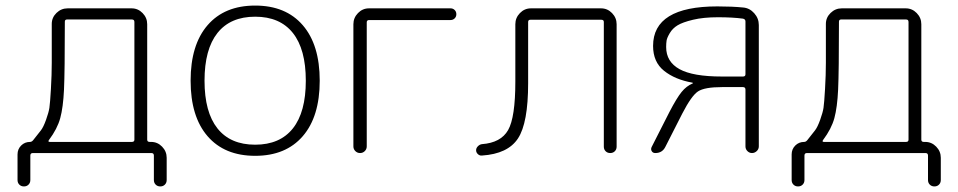

<svg xmlns="http://www.w3.org/2000/svg" viewBox="-20 -550 3444 690"><path d="M156 -47Q151 -40 159 -40H454Q463 -40 463 -48V-471Q463 -480 454 -480H221Q213 -480 213 -472Q213 -292 210 -228Q207 -164 196.5 -125.5Q186 -87 156 -47ZM43 97V5Q43 -14 56 -27Q69 -40 88 -40Q94 -40 99 -46Q118 -70 127 -81.5Q136 -93 145.5 -119.5Q155 -146 157.5 -162.5Q160 -179 163 -230.5Q166 -282 166 -324.5Q166 -367 166 -464Q166 -487 183 -503.5Q200 -520 223 -520H453Q476 -520 492.5 -503Q509 -486 509 -463V-48Q509 -40 518 -40H523Q546 -40 562.5 -23Q579 -6 579 17V97Q579 107 572.5 113.5Q566 120 556 120Q546 120 539.5 113.5Q533 107 533 97V9Q533 0 524 0H98Q89 0 89 9V97Q89 107 82.5 113.5Q76 120 66 120Q56 120 49.5 113.5Q43 107 43 97Z M1032.5 -431.5Q986 -490 897 -490Q808 -490 761.5 -431.5Q715 -373 715 -260Q715 -147 761.5 -88.5Q808 -30 897 -30Q986 -30 1032.5 -88.5Q1079 -147 1079 -260Q1079 -373 1032.5 -431.5ZM1068 -60.5Q1007 10 897 10Q787 10 726 -60.5Q665 -131 665 -260Q665 -389 726 -459.5Q787 -530 897 -530Q1007 -530 1068 -459.5Q1129 -389 1129 -260Q1129 -131 1068 -60.5Z M1250 -24V-463Q1250 -486 1266.5 -503Q1283 -520 1306 -520H1599Q1608 -520 1614 -514Q1620 -508 1620 -499Q1620 -490 1614 -484Q1608 -478 1599 -478H1307Q1298 -478 1298 -470V-24Q1298 -14 1291 -7Q1284 0 1274 0Q1264 0 1257 -7Q1250 -14 1250 -24Z M1712 9Q1704 10 1697.5 4Q1691 -2 1691 -10Q1691 -18 1697.5 -24.5Q1704 -31 1712 -32Q1780 -37 1806 -82.5Q1832 -128 1832 -257V-463Q1832 -486 1848.5 -503Q1865 -520 1888 -520H2140Q2163 -520 2179.5 -503Q2196 -486 2196 -463V-23Q2196 -13 2189.5 -6.5Q2183 0 2173 0Q2163 0 2156.5 -6.5Q2150 -13 2150 -23V-471Q2150 -479 2141 -479H1886Q1878 -479 1878 -471V-251Q1878 -108 1841.5 -52.5Q1805 3 1712 9Z M2374 -381Q2374 -328 2422 -301.5Q2470 -275 2574 -275H2650Q2659 -275 2659 -283V-473Q2659 -481 2650 -483Q2613 -488 2560 -488Q2508 -488 2470.5 -479Q2433 -470 2415 -459Q2397 -448 2387 -431Q2377 -414 2375.5 -404Q2374 -394 2374 -381ZM2335 0Q2326 0 2322 -7Q2318 -14 2322 -22L2386 -148Q2412 -198 2429.5 -219.5Q2447 -241 2469 -250Q2470 -250 2470 -251Q2470 -253 2468 -253Q2406 -264 2366.5 -295.5Q2327 -327 2327 -385Q2327 -527 2558 -527Q2611 -527 2651 -523Q2674 -521 2690.5 -502.5Q2707 -484 2707 -460V-24Q2707 -14 2699.5 -7Q2692 0 2682.5 0Q2673 0 2666 -7Q2659 -14 2659 -24V-228Q2659 -237 2650 -237H2575Q2512 -237 2488.5 -221.5Q2465 -206 2432 -142L2371 -22Q2360 0 2335 0Z M2938 -47Q2933 -40 2941 -40H3236Q3245 -40 3245 -48V-471Q3245 -480 3236 -480H3003Q2995 -480 2995 -472Q2995 -292 2992 -228Q2989 -164 2978.5 -125.5Q2968 -87 2938 -47ZM2825 97V5Q2825 -14 2838 -27Q2851 -40 2870 -40Q2876 -40 2881 -46Q2900 -70 2909 -81.5Q2918 -93 2927.5 -119.5Q2937 -146 2939.5 -162.5Q2942 -179 2945 -230.5Q2948 -282 2948 -324.5Q2948 -367 2948 -464Q2948 -487 2965 -503.5Q2982 -520 3005 -520H3235Q3258 -520 3274.5 -503Q3291 -486 3291 -463V-48Q3291 -40 3300 -40H3305Q3328 -40 3344.5 -23Q3361 -6 3361 17V97Q3361 107 3354.5 113.5Q3348 120 3338 120Q3328 120 3321.5 113.5Q3315 107 3315 97V9Q3315 0 3306 0H2880Q2871 0 2871 9V97Q2871 107 2864.5 113.5Q2858 120 2848 120Q2838 120 2831.5 113.5Q2825 107 2825 97Z"/></svg>

Font: Rounded Mplus 1c Light
Style: Regular
Weight: 300
Version: Version 1.059.20150529